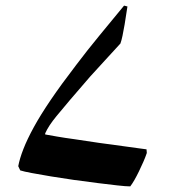

<svg xmlns="http://www.w3.org/2000/svg" viewBox="-20 -673 615 684"><path d="M444 -9Q429 -9 398 -12.5Q367 -16 326.5 -21Q286 -26 243.5 -32Q201 -38 162 -44.5Q123 -51 93.5 -56.5Q64 -62 52 -66L45 -81Q50 -108 63.5 -142.5Q77 -177 100.5 -220Q124 -263 161 -317.5Q198 -372 251 -441Q291 -494 335.5 -548Q380 -602 422 -653L434 -650L424 -586Q420 -563 416.5 -546Q413 -529 409 -518Q381 -488 354 -458Q327 -428 301 -400Q261 -354 229.5 -317Q198 -280 181 -259Q153 -225 141 -198V-194Q158 -191 183.5 -186.5Q209 -182 246 -177Q283 -172 333 -164Q361 -160 388.5 -156.5Q416 -153 439.5 -149.5Q463 -146 479.5 -144Q496 -142 502 -141L503 -128Q498 -113 490.5 -96Q483 -79 475 -62.5Q467 -46 459 -32Q451 -18 444 -9Z"/></svg>

Font: Noto Nastaliq Urdu Medium
Style: Regular
Weight: 500
Designer: Monotype Design Team (Patrick Giasson: type design, Kamal Mansour: OpenType code, Glenda Bellarosa). Updated by Simon Co
Foundry: Monotype Imaging Inc., Simon Cozens
Version: Version 3.007